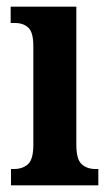

<svg xmlns="http://www.w3.org/2000/svg" viewBox="-20 -556 330 576"><path d="M13 0V-49H22Q48 -49 64 -63.5Q80 -78 80 -121V-418Q80 -459 65 -473Q50 -487 25 -487H12V-536H209V-122Q209 -78 225 -63.5Q241 -49 266 -49H275V0Z"/></svg>

Font: Noto Serif Tamil ExtraCondensed
Style: Bold
Weight: 700
Width: 2
Designer: Indian Type Foundry, Tom Grace, and the Monotype Design Team
Foundry: Monotype Imaging Inc.
Version: Version 2.004; ttfautohint (v1.8.4.7-5d5b)